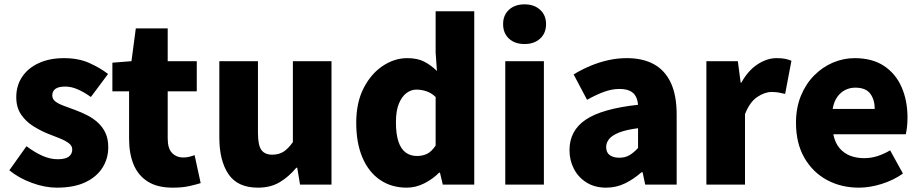

<svg xmlns="http://www.w3.org/2000/svg" viewBox="-20 -851 4245 885"><path d="M242 14Q187 14 127 -8Q67 -30 23 -66L102 -177Q141 -148 176.5 -132.5Q212 -117 246 -117Q281 -117 297 -129Q313 -141 313 -162Q313 -179 297 -191Q281 -203 255 -213.5Q229 -224 200 -235Q166 -249 132.5 -270Q99 -291 77 -323.5Q55 -356 55 -403Q55 -457 82.5 -497.5Q110 -538 159.5 -560.5Q209 -583 275 -583Q342 -583 392 -560.5Q442 -538 478 -510L399 -404Q368 -426 338.5 -439Q309 -452 281 -452Q250 -452 235.5 -441.5Q221 -431 221 -411Q221 -394 235.5 -383Q250 -372 275 -363Q300 -354 329 -343Q356 -333 382.5 -319.5Q409 -306 431 -286Q453 -266 466 -238.5Q479 -211 479 -172Q479 -120 452 -77.5Q425 -35 372.5 -10.5Q320 14 242 14Z M776 14Q705 14 660.5 -14.5Q616 -43 595.5 -93.5Q575 -144 575 -211V-430H498V-562L586 -569L606 -720H753V-569H887V-430H753V-213Q753 -166 773.5 -145.5Q794 -125 825 -125Q839 -125 853 -128.5Q867 -132 877 -136L905 -7Q883 0 851.5 7Q820 14 776 14Z M1169 14Q1075 14 1033 -48.5Q991 -111 991 -217V-569H1169V-239Q1169 -181 1185 -159.5Q1201 -138 1235 -138Q1265 -138 1286.5 -151.5Q1308 -165 1330 -196V-569H1508V0H1363L1350 -78H1346Q1311 -36 1269 -11Q1227 14 1169 14Z M1855 14Q1784 14 1731.5 -22Q1679 -58 1650.5 -125Q1622 -192 1622 -285Q1622 -378 1656 -444.5Q1690 -511 1744 -547Q1798 -583 1857 -583Q1904 -583 1935 -567Q1966 -551 1994 -524L1988 -609V-799H2166V0H2021L2008 -55H2004Q1974 -25 1935 -5.5Q1896 14 1855 14ZM1902 -132Q1928 -132 1948.5 -142Q1969 -152 1988 -180V-404Q1968 -423 1945 -430.5Q1922 -438 1899 -438Q1875 -438 1853.5 -422Q1832 -406 1818.5 -373Q1805 -340 1805 -287Q1805 -233 1816.5 -198.5Q1828 -164 1850 -148Q1872 -132 1902 -132Z M2309 0V-569H2487V0ZM2398 -648Q2353 -648 2326 -673Q2299 -698 2299 -740Q2299 -781 2326 -806Q2353 -831 2398 -831Q2442 -831 2469.5 -806Q2497 -781 2497 -740Q2497 -698 2469.5 -673Q2442 -648 2398 -648Z M2774 14Q2722 14 2684 -9.5Q2646 -33 2625.5 -72.5Q2605 -112 2605 -159Q2605 -249 2680 -299.5Q2755 -350 2921 -368Q2919 -391 2910 -407.5Q2901 -424 2882.5 -432.5Q2864 -441 2835 -441Q2801 -441 2765 -428Q2729 -415 2686 -391L2624 -508Q2662 -531 2701.5 -547.5Q2741 -564 2783 -573.5Q2825 -583 2869 -583Q2943 -583 2994 -555Q3045 -527 3072 -469.5Q3099 -412 3099 -323V0H2954L2942 -57H2937Q2902 -26 2861.5 -6Q2821 14 2774 14ZM2835 -124Q2862 -124 2882 -136Q2902 -148 2921 -169V-260Q2866 -253 2833.5 -240Q2801 -227 2787.5 -210Q2774 -193 2774 -173Q2774 -148 2790.5 -136Q2807 -124 2835 -124Z M3236 0V-569H3381L3394 -470H3397Q3429 -527 3472.5 -555Q3516 -583 3559 -583Q3585 -583 3600.5 -579.5Q3616 -576 3628 -571L3599 -418Q3583 -422 3569 -424.5Q3555 -427 3536 -427Q3505 -427 3470.5 -404Q3436 -381 3414 -325V0Z M3939 14Q3857 14 3791.5 -21.5Q3726 -57 3687.5 -124Q3649 -191 3649 -285Q3649 -354 3671.5 -409Q3694 -464 3732.5 -503Q3771 -542 3819.5 -562.5Q3868 -583 3919 -583Q4001 -583 4055 -547Q4109 -511 4136 -449Q4163 -387 4163 -309Q4163 -285 4160.5 -264Q4158 -243 4155 -232H3821Q3829 -193 3849 -169Q3869 -145 3898 -133.5Q3927 -122 3963 -122Q3994 -122 4023 -131Q4052 -140 4083 -158L4142 -51Q4098 -20 4043.5 -3Q3989 14 3939 14ZM3818 -349H4012Q4012 -391 3991.5 -419Q3971 -447 3922 -447Q3898 -447 3876.5 -436.5Q3855 -426 3839.5 -404.5Q3824 -383 3818 -349Z"/></svg>

Font: Noto Sans SC Thin Black
Style: Regular
Weight: 900
Version: Version 2.004-H2;hotconv 1.0.118;makeotfexe 2.5.65603